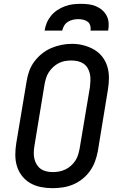

<svg xmlns="http://www.w3.org/2000/svg" viewBox="-20 -975 640 1003"><path d="M254 8Q223 8 193 2Q163 -4 138 -18.5Q113 -33 95 -56Q77 -79 68.5 -107Q60 -135 60 -166Q60 -197 65 -227L119 -550Q123 -577 132.5 -603.5Q142 -630 159 -653Q176 -676 199 -694.5Q222 -713 248 -724Q274 -735 301 -740.5Q328 -746 356 -746Q387 -746 416 -738.5Q445 -731 470.5 -716.5Q496 -702 514 -679Q532 -656 540.5 -628Q549 -600 549 -569.5Q549 -539 544 -508L491 -185Q486 -158 476.5 -132Q467 -106 450.5 -82.5Q434 -59 411 -40.5Q388 -22 361.5 -11Q335 0 307.5 4Q280 8 254 8ZM255 -76Q255 -76 255 -76Q255 -76 255 -76Q272 -76 288.5 -79Q305 -82 321 -89.5Q337 -97 350.5 -109Q364 -121 373.5 -135.5Q383 -150 388 -166.5Q393 -183 396 -199L450 -521Q452 -539 452.5 -556Q453 -573 449.5 -589.5Q446 -606 437.5 -620Q429 -634 415.5 -643Q402 -652 385.5 -655.5Q369 -659 352 -659Q335 -659 318.5 -656Q302 -653 286.5 -645Q271 -637 258 -625Q245 -613 235.5 -598.5Q226 -584 221 -568Q216 -552 213 -536L160 -214Q157 -196 156.5 -179Q156 -162 159.5 -146Q163 -130 171.5 -116Q180 -102 192.5 -93Q205 -84 221.5 -80Q238 -76 255 -76ZM213 -815Q216 -836 224.5 -856Q233 -876 247 -893Q261 -910 280 -922.5Q299 -935 319.5 -942.5Q340 -950 360.5 -952.5Q381 -955 402 -955Q423 -955 443 -952.5Q463 -950 481 -942.5Q499 -935 513.5 -922.5Q528 -910 537 -893Q546 -876 547.5 -855.5Q549 -835 545 -815H453Q455 -828 451.5 -841Q448 -854 438 -861.5Q428 -869 415 -872Q402 -875 389 -875Q375 -875 361.5 -872Q348 -869 335.5 -861.5Q323 -854 315.5 -841.5Q308 -829 305 -815Z"/></svg>

Font: Iosevka Etoile Medium Oblique
Style: Regular
Weight: 500
Italic angle: -9°
Designer: Belleve Invis
Foundry: Belleve Invis
Version: Version 15.5.2; ttfautohint (v1.8.4)